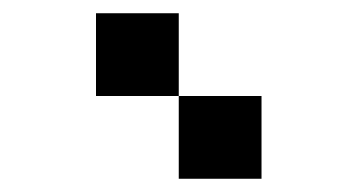

<svg xmlns="http://www.w3.org/2000/svg" viewBox="-20 -1020 540 290"><path d="M250 -750V-875H125V-1000H250V-875H375V-750Z"/></svg>

Font: Silkscreen
Style: Regular
Weight: 400
Designer: Jason Kottke
Foundry: Jason Kottke
Version: Version 1.001; ttfautohint (v1.8.4.7-5d5b)